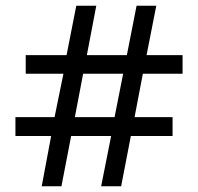

<svg xmlns="http://www.w3.org/2000/svg" viewBox="-20 -652 693 672"><path d="M159 -176H34V-242H171L202 -394H70V-459H213L247 -632H317L284 -459H424L458 -632H527L493 -459H619V-394H480L451 -242H584V-176H438L404 0H334L369 -176H229L195 0H126ZM381 -242 411 -394H271L242 -242Z"/></svg>

Font: malayalam15
Style: Book
Weight: 400
Designer: Jelle Bosma - Monotype Design Team
Foundry: Monotype Imaging Inc.
Version: Version 2.003